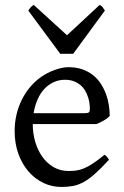

<svg xmlns="http://www.w3.org/2000/svg" viewBox="-20 -740 502 775"><path d="M242.2 -418Q217.3 -418 196.3 -408.2Q175.3 -398.4 158.9 -380.9Q142.6 -363.3 131.6 -338.4Q120.6 -313.5 115.7 -283.2H324.2Q335.4 -283.2 339.1 -286.9Q342.8 -290.5 342.8 -300.8Q342.8 -309.6 341.3 -321.8Q339.8 -334 335.7 -346.9Q331.5 -359.9 324.5 -372.6Q317.4 -385.3 306.2 -395.3Q294.9 -405.3 279.1 -411.6Q263.2 -418 242.2 -418ZM422.9 -272Q414.1 -262.2 399.4 -253.9Q384.8 -245.6 369.1 -239.3H112.3V-237.8Q112.3 -201.2 122.3 -167.2Q132.3 -133.3 150.9 -107.2Q169.4 -81.1 196.3 -65.4Q223.1 -49.8 256.8 -49.8Q272 -49.8 286.4 -51.5Q300.8 -53.2 317.4 -59.8Q334 -66.4 354.2 -79.6Q374.5 -92.8 401.9 -115.2Q408.2 -111.8 412.8 -105.5Q417.5 -99.1 419.9 -95.2Q387.2 -59.6 362.5 -37.8Q337.9 -16.1 316.2 -4.4Q294.4 7.3 273.2 11Q252 14.6 227.1 14.6Q189.5 14.6 155.5 -1.5Q121.6 -17.6 95.7 -47.1Q69.8 -76.7 54.4 -118.4Q39.1 -160.2 39.1 -211.9Q39.1 -244.6 46.4 -276.4Q53.7 -308.1 67.6 -336.4Q81.5 -364.7 101.6 -388.7Q121.6 -412.6 147 -430.2Q157.7 -437.5 171.1 -444.6Q184.6 -451.7 199.2 -457Q213.9 -462.4 228.3 -465.6Q242.7 -468.8 255.9 -468.8Q288.1 -468.8 312.7 -460Q337.4 -451.2 356 -436.3Q374.5 -421.4 387.2 -401.6Q399.9 -381.8 408 -359.9Q416 -337.9 419.4 -315.2Q422.9 -292.5 422.9 -272ZM275.4 -522.9H223.1L94.2 -697.3Q97.7 -702.1 100.1 -705.6Q102.5 -709 104.7 -711.4Q106.9 -713.9 109.6 -715.8Q112.3 -717.8 116.2 -720.2L250.5 -597.7L382.3 -720.2Q390.6 -715.8 394 -711.4Q397.5 -707 403.3 -697.3Z"/></svg>

Font: Akkhara
Style: Regular
Weight: 400
Designer: J. Victor Gaultney
Version: Version 1.00 June 13, 2006, initial release